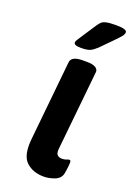

<svg xmlns="http://www.w3.org/2000/svg" viewBox="-141 -772 576 833"><g transform="rotate(20 147.5 -355.5)"><path d="M174 7Q123 7 92 -22.5Q61 -52 69 -129L106 -496Q109 -525 161 -525H181Q208 -525 220.5 -517Q233 -509 232 -497L195 -133Q192 -111 199 -102Q206 -93 222 -93Q234 -93 242 -96.5Q250 -100 254 -100Q261 -100 261 -89Q261 -86 260 -73.5Q259 -61 255 -38Q250 -13 224 -3Q198 7 174 7ZM135 -573Q117 -573 109.5 -576.5Q102 -580 102 -586Q102 -592 106.5 -598.5Q111 -605 117 -615L163 -685Q171 -697 178 -704Q185 -711 200 -714.5Q215 -718 245 -718Q295 -718 295 -703Q295 -694 286 -683Q277 -672 262 -657L207 -601Q191 -586 177.5 -579.5Q164 -573 135 -573Z"/></g></svg>

Font: Asap Expanded Expanded SemiBold
Style: Italic
Weight: 600
Width: 7
Italic angle: -6°
Designer: Pablo Cosgaya
Foundry: Omnibus-Type
Version: Version 3.001; ttfautohint (v1.8.4.7-5d5b)